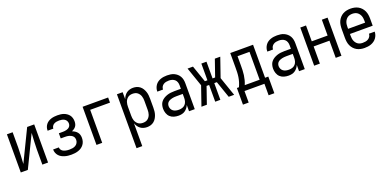

<svg xmlns="http://www.w3.org/2000/svg" viewBox="-2 -1386 5004 2460"><g transform="rotate(-20 2500.0 -156.5)"><path d="M64 0V-520H142V-312Q142 -257 138.5 -202Q135 -147 132 -91L340 -520H436V0H358V-208Q358 -263 361.5 -318Q365 -373 368 -429L160 0Z M753 8Q730 8 707.5 5.5Q685 3 663 -3.5Q641 -10 621 -21Q601 -32 586 -49Q571 -66 562.5 -87.5Q554 -109 554 -132V-135H632V-134Q632 -121 638 -109Q644 -97 654 -88.5Q664 -80 676 -75Q688 -70 701 -67Q714 -64 727 -63Q740 -62 753 -62Q774 -62 795 -65.5Q816 -69 834.5 -80Q853 -91 863.5 -110Q874 -129 874 -150Q874 -165 869.5 -178.5Q865 -192 855 -202Q845 -212 832.5 -218.5Q820 -225 806 -229Q792 -233 778 -234Q764 -235 750 -235H694V-305H750Q762 -305 774.5 -306.5Q787 -308 799 -311Q811 -314 822 -320Q833 -326 841.5 -335Q850 -344 854 -356Q858 -368 858 -380Q858 -399 849 -415.5Q840 -432 824 -441.5Q808 -451 789.5 -454.5Q771 -458 753 -458Q735 -458 717.5 -455Q700 -452 684.5 -444Q669 -436 658.5 -420.5Q648 -405 648 -388V-385H570V-390Q570 -412 577 -432.5Q584 -453 597.5 -470Q611 -487 629.5 -498.5Q648 -510 668.5 -516.5Q689 -523 710.5 -525.5Q732 -528 753 -528Q775 -528 797 -525.5Q819 -523 840 -515.5Q861 -508 879.5 -495Q898 -482 911 -464.5Q924 -447 930 -425Q936 -403 936 -381Q936 -363 932 -345.5Q928 -328 917.5 -313.5Q907 -299 892 -288.5Q877 -278 861 -271Q880 -264 897.5 -253Q915 -242 928 -226Q941 -210 946.5 -190Q952 -170 952 -149Q952 -125 945.5 -102Q939 -79 924.5 -59.5Q910 -40 890 -26.5Q870 -13 847 -5.5Q824 2 800.5 5Q777 8 753 8Z M1096 0V-520H1444V-450H1174V0Z M1564 215V-520H1642V-424Q1650 -447 1663.5 -467Q1677 -487 1696 -501Q1715 -515 1738 -521.5Q1761 -528 1785 -528Q1810 -528 1834 -521Q1858 -514 1877.5 -498.5Q1897 -483 1910 -462Q1923 -441 1931 -417.5Q1939 -394 1941.5 -369.5Q1944 -345 1944 -320V-200Q1944 -175 1941.5 -150.5Q1939 -126 1931 -102.5Q1923 -79 1910 -58Q1897 -37 1877.5 -21.5Q1858 -6 1834 1Q1810 8 1785 8Q1761 8 1738 1.5Q1715 -5 1696 -19Q1677 -33 1663.5 -53Q1650 -73 1642 -96V215ZM1754 -62Q1771 -62 1787.5 -66Q1804 -70 1817.5 -80Q1831 -90 1841 -104Q1851 -118 1856.5 -134Q1862 -150 1864 -166.5Q1866 -183 1866 -200V-320Q1866 -337 1864 -353.5Q1862 -370 1856.5 -386Q1851 -402 1841 -416Q1831 -430 1817.5 -440Q1804 -450 1787.5 -454Q1771 -458 1754 -458Q1737 -458 1720.5 -454Q1704 -450 1690.5 -440Q1677 -430 1667 -416Q1657 -402 1651.5 -386Q1646 -370 1644 -353.5Q1642 -337 1642 -320V-200Q1642 -183 1644 -166.5Q1646 -150 1651.5 -134Q1657 -118 1667 -104Q1677 -90 1690.5 -80Q1704 -70 1720.5 -66Q1737 -62 1754 -62Z M2214 8Q2183 8 2152.5 -0.5Q2122 -9 2099.5 -30Q2077 -51 2066.5 -81.5Q2056 -112 2056 -143Q2056 -168 2062.5 -193Q2069 -218 2085 -237.5Q2101 -257 2123 -270.5Q2145 -284 2169 -292Q2193 -300 2218 -303Q2243 -306 2269 -306H2358V-355Q2358 -376 2351 -397Q2344 -418 2328 -432Q2312 -446 2291 -452Q2270 -458 2249 -458Q2230 -458 2211 -454.5Q2192 -451 2175.5 -440.5Q2159 -430 2149.5 -413Q2140 -396 2140 -377V-375H2062V-378Q2062 -401 2069 -422.5Q2076 -444 2089 -462.5Q2102 -481 2120.5 -494Q2139 -507 2160.5 -514.5Q2182 -522 2204 -525Q2226 -528 2249 -528Q2273 -528 2297 -524.5Q2321 -521 2343 -511Q2365 -501 2383.5 -485Q2402 -469 2414 -448Q2426 -427 2431 -403Q2436 -379 2436 -355V0H2358V-86Q2350 -65 2335.5 -46.5Q2321 -28 2302 -15Q2283 -2 2260 3Q2237 8 2214 8ZM2246 -62Q2269 -62 2291.5 -69.5Q2314 -77 2329.5 -94Q2345 -111 2351.5 -134Q2358 -157 2358 -180V-236H2269Q2254 -236 2239 -234.5Q2224 -233 2209.5 -229.5Q2195 -226 2181 -220Q2167 -214 2156 -204Q2145 -194 2139.5 -179.5Q2134 -165 2134 -150Q2134 -130 2143 -111.5Q2152 -93 2168.5 -81.5Q2185 -70 2205 -66Q2225 -62 2246 -62Z M2973 0H2899L2820 -228H2785V0H2715V-228H2680L2601 0H2527L2617 -260L2527 -520H2601L2680 -292H2715V-520H2785V-292H2820L2899 -520H2973L2883 -260Z M3036 157V-70H3064Q3078 -100 3087.5 -131Q3097 -162 3102 -194.5Q3107 -227 3108 -259.5Q3109 -292 3109 -325V-520H3420V-70H3464V157H3386V0H3114V157ZM3143 -70H3346V-450H3183V-325Q3183 -293 3182 -260Q3181 -227 3176.5 -195Q3172 -163 3164 -131.5Q3156 -100 3143 -70Z M3714 8Q3683 8 3652.5 -0.5Q3622 -9 3599.5 -30Q3577 -51 3566.5 -81.5Q3556 -112 3556 -143Q3556 -168 3562.5 -193Q3569 -218 3585 -237.5Q3601 -257 3623 -270.5Q3645 -284 3669 -292Q3693 -300 3718 -303Q3743 -306 3769 -306H3858V-355Q3858 -376 3851 -397Q3844 -418 3828 -432Q3812 -446 3791 -452Q3770 -458 3749 -458Q3730 -458 3711 -454.5Q3692 -451 3675.5 -440.5Q3659 -430 3649.5 -413Q3640 -396 3640 -377V-375H3562V-378Q3562 -401 3569 -422.5Q3576 -444 3589 -462.5Q3602 -481 3620.5 -494Q3639 -507 3660.5 -514.5Q3682 -522 3704 -525Q3726 -528 3749 -528Q3773 -528 3797 -524.5Q3821 -521 3843 -511Q3865 -501 3883.5 -485Q3902 -469 3914 -448Q3926 -427 3931 -403Q3936 -379 3936 -355V0H3858V-86Q3850 -65 3835.5 -46.5Q3821 -28 3802 -15Q3783 -2 3760 3Q3737 8 3714 8ZM3746 -62Q3769 -62 3791.5 -69.5Q3814 -77 3829.5 -94Q3845 -111 3851.5 -134Q3858 -157 3858 -180V-236H3769Q3754 -236 3739 -234.5Q3724 -233 3709.5 -229.5Q3695 -226 3681 -220Q3667 -214 3656 -204Q3645 -194 3639.5 -179.5Q3634 -165 3634 -150Q3634 -130 3643 -111.5Q3652 -93 3668.5 -81.5Q3685 -70 3705 -66Q3725 -62 3746 -62Z M4064 0V-520H4142V-304H4358V-520H4436V0H4358V-234H4142V0Z M4750 8Q4723 8 4696.5 2.5Q4670 -3 4646.5 -16Q4623 -29 4604.5 -49.5Q4586 -70 4575 -94.5Q4564 -119 4560 -146Q4556 -173 4556 -200V-320Q4556 -347 4560 -374Q4564 -401 4575 -425.5Q4586 -450 4604.5 -470.5Q4623 -491 4646.5 -504Q4670 -517 4696.5 -522.5Q4723 -528 4750 -528Q4777 -528 4803.5 -522.5Q4830 -517 4853.5 -504Q4877 -491 4895.5 -470.5Q4914 -450 4925 -425.5Q4936 -401 4940 -374Q4944 -347 4944 -320V-225H4634V-200Q4634 -183 4636 -166Q4638 -149 4644 -133Q4650 -117 4660.5 -103Q4671 -89 4685 -79.5Q4699 -70 4716 -66Q4733 -62 4750 -62Q4770 -62 4789.5 -65.5Q4809 -69 4826 -79.5Q4843 -90 4853.5 -107.5Q4864 -125 4864 -145H4942Q4942 -122 4934.5 -100Q4927 -78 4913.5 -59.5Q4900 -41 4881 -27.5Q4862 -14 4840.5 -6Q4819 2 4796 5Q4773 8 4750 8ZM4866 -295V-320Q4866 -337 4864 -354Q4862 -371 4856 -387Q4850 -403 4839.5 -417Q4829 -431 4815 -440.5Q4801 -450 4784 -454Q4767 -458 4750 -458Q4733 -458 4716 -454Q4699 -450 4685 -440.5Q4671 -431 4660.5 -417Q4650 -403 4644 -387Q4638 -371 4636 -354Q4634 -337 4634 -320V-295Z"/></g></svg>

Font: Iosevka Custom
Style: Regular
Weight: 400
Monospace: yes
Designer: Belleve Invis
Foundry: Belleve Invis
Version: Version 32.5.0; ttfautohint (v1.8.4)